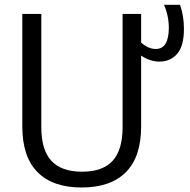

<svg xmlns="http://www.w3.org/2000/svg" viewBox="-20 -790 810 819"><path d="M748 -769.5Q764.6 -721.7 764.6 -667Q764.6 -593.8 735.8 -560.5Q707 -527.3 660.2 -527.3Q620.1 -527.3 582 -552.7V-250Q582 -121.1 517.1 -55.7Q452.1 9.8 328.1 9.8Q205.1 9.8 140.1 -55.7Q75.2 -121.1 75.2 -250V-730.5H156.2V-247.1Q156.2 -150.4 199.2 -104Q242.2 -57.6 330.1 -57.6Q418 -57.6 460.4 -104Q502.9 -150.4 502.9 -247.1V-730.5H582V-608.4Q612.3 -581.1 644.5 -581.1Q699.2 -581.1 700.2 -669.9Q700.2 -721.7 679.7 -769.5Z"/></svg>

Font: Mgen+ 1c regular
Style: Regular
Weight: 400
Designer: [Source Han Sans]
Ryoko NISHIZUKA  (kana & ideographs); Paul D. Hunt (Latin, Greek & Cyrillic); Wenlong ZHANG  (bopomofo
Version: Version 1.059.20150602